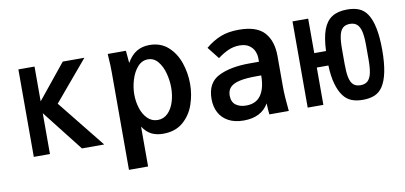

<svg xmlns="http://www.w3.org/2000/svg" viewBox="-70 -790 2541 1206"><g transform="rotate(-10 1200.0 -187.0)"><path d="M195 -254.5V6H92V-552H195V-330L375 -552H513L298 -297L541 6H399Z M663 -523 661.5 -550H777.5L784.5 -471Q811.5 -518 846.8 -539Q882 -560 928.5 -560Q999.5 -560 1046.8 -517.8Q1094 -475.5 1116.2 -410.5Q1138.5 -345.5 1138.5 -275.5Q1138.5 -208 1116.5 -144.2Q1094.5 -80.5 1045.2 -38.2Q996 4 919 4Q874.5 4 843.2 -12.2Q812 -28.5 788.5 -64V190H666.5V-431Q666.5 -477.5 663 -523ZM1017.5 -272.5Q1017.5 -317.5 1005.5 -363.8Q993.5 -410 967.8 -441.5Q942 -473 903.5 -473Q865.5 -473 837.8 -441.8Q810 -410.5 795.8 -363.2Q781.5 -316 781.5 -269.5Q781.5 -225.5 794.5 -183.5Q807.5 -141.5 834.5 -114.2Q861.5 -87 900 -87Q938 -87 964.8 -114Q991.5 -141 1004.5 -183.5Q1017.5 -226 1017.5 -272.5Z M1254.5 -158Q1254.5 -261 1330.2 -299Q1406 -337 1527.5 -337H1588.5V-359Q1588.5 -381.5 1579 -404.2Q1569.5 -427 1546.5 -443Q1523.5 -459 1485 -459Q1447.5 -459 1413.2 -443.8Q1379 -428.5 1345.5 -403L1285.5 -479Q1331.5 -517.5 1380.8 -537.2Q1430 -557 1498 -557Q1612 -557 1660.8 -502.5Q1709.5 -448 1709.5 -352V-158Q1709.5 -95 1719.5 0H1595.5Q1592 -30.5 1590.5 -71Q1544 10 1431 10Q1374 10 1334.2 -11.5Q1294.5 -33 1274.5 -70.8Q1254.5 -108.5 1254.5 -158ZM1587.5 -250H1556.5Q1491.5 -250 1451 -241.2Q1410.5 -232.5 1390.5 -212.8Q1370.5 -193 1370.5 -159.5Q1370.5 -118.5 1396.2 -99.2Q1422 -80 1462.5 -80Q1526 -80 1556.8 -124.5Q1587.5 -169 1587.5 -250Z M2067 -41Q2044.5 -70 2030.2 -120.2Q2016 -170.5 2014 -238H1940V0H1840V-550H1940V-330H2015Q2018.5 -414 2037.2 -465Q2056 -516 2093.2 -540Q2130.5 -564 2191 -564Q2234.5 -564 2265.2 -551.2Q2296 -538.5 2317 -508Q2364 -438.5 2364 -276Q2364 -113.5 2317 -44Q2296 -13.5 2265.2 -0.8Q2234.5 12 2191 12Q2149 12 2118.5 -0.2Q2088 -12.5 2067 -41ZM2269 -230V-322Q2269 -375.5 2261.8 -408Q2254.5 -440.5 2237.8 -456.2Q2221 -472 2192 -472Q2162.5 -472 2146 -456.5Q2129.5 -441 2122.8 -408.8Q2116 -376.5 2116 -322V-230Q2116 -176 2122.8 -144Q2129.5 -112 2145.8 -96.5Q2162 -81 2192 -81Q2221 -81 2237.8 -96.5Q2254.5 -112 2261.8 -144.2Q2269 -176.5 2269 -230Z"/></g></svg>

Font: JuliaMono
Style: Bold
Weight: 700
Monospace: yes
Designer: cormullion
Foundry: corm
Version: Version 0.055; ttfautohint (v1.8.4)